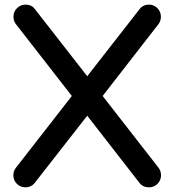

<svg xmlns="http://www.w3.org/2000/svg" viewBox="-20 -801 743 821"><path d="M125.5 -15.1Q110.4 0 88.9 0Q67.4 0 52.2 -14.9Q37.1 -29.8 37.1 -51.3Q37.1 -69.8 48.3 -84L287.1 -390.6L46.9 -699.2Q37.6 -712.4 37.6 -729.5Q37.6 -751 52.7 -766.1Q67.9 -781.2 89.4 -781.2Q112.8 -781.2 126 -766.1L353 -475.1L580.1 -766.1Q593.8 -781.2 616.7 -781.2Q638.2 -781.2 653.1 -766.1Q668 -751 668 -729.5Q668 -712.4 658.7 -699.2L418.9 -390.6L657.7 -84Q668.5 -69.8 668.5 -51.3Q668.5 -29.8 653.6 -14.9Q638.7 0 617.2 0Q591.3 0 576.7 -18.6L353 -306.2Z"/></svg>

Font: Comfortaa
Style: Bold
Weight: 700
Designer: Johan Aakerlund
Foundry: Johan Aakerlund
Version: Version 2.001; ttfautohint (v1.4.1)